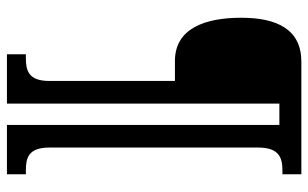

<svg xmlns="http://www.w3.org/2000/svg" viewBox="-192 -608 911 568"><g transform="rotate(90 264.0 -324.5)"><path d="M141 111H287V-695H350V111H496V55H485C448 55 417 48 417 -15V-632C417 -695 448 -704 485 -704H496V-760H163C68 -760 33 -689 33 -582C33 -478 63 -386 161 -386H220V-15C220 48 189 55 151 55H141Z"/></g></svg>

Font: Noto Serif Ethiopic ExtraCondensed Black
Style: Regular
Weight: 900
Width: 2
Designer: Monotype Design Team
Foundry: Monotype Imaging Inc.
Version: Version 2.102